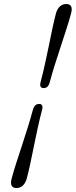

<svg xmlns="http://www.w3.org/2000/svg" viewBox="-20 -791 377 956"><path d="M228.2 -383.4Q223.9 -366.7 216.3 -359.5Q208.7 -352.3 196.6 -352.3Q186.2 -352.3 182.1 -359.9Q178.1 -367.4 182.4 -383.4Q193.5 -425.4 203.7 -471.4Q213.9 -517.3 223.2 -563Q232.5 -608.8 241.1 -650Q249.8 -691.3 258.5 -723.7Q264.6 -746.2 277.8 -758.6Q291.1 -771 309.9 -771Q328.7 -771 334.4 -758.6Q340.1 -746.2 333.7 -723.7Q325 -691.3 311.9 -650Q298.7 -608.8 283.6 -563Q268.5 -517.3 253.9 -471.2Q239.3 -425.1 228.2 -383.4ZM143.3 -242.7Q147.9 -259.1 155.5 -266.3Q163.1 -273.5 175.5 -273.5Q185.6 -273.5 189.7 -265.9Q193.7 -258.4 189.1 -242.7Q178 -200.7 168 -154.7Q157.9 -108.8 148.8 -63Q139.6 -17.3 130.8 23.9Q122 65.2 113.3 97.6Q107.1 120.1 94.1 132.7Q81 145.2 62.2 145.2Q43.4 145.2 37.6 132.7Q31.9 120.1 38.1 97.6Q46.8 65.2 59.9 23.9Q73.1 -17.3 88.2 -63Q103.3 -108.8 117.7 -154.9Q132.2 -201 143.3 -242.7Z"/></svg>

Font: Fraunces
Style: Italic
Weight: 900
Italic angle: -16°
Version: Version 1.000;[0bf87f6ff]